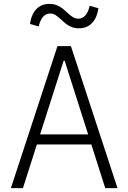

<svg xmlns="http://www.w3.org/2000/svg" viewBox="-20 -967 660 987"><path d="M521 0 312.5 -654.5H307L98 0H36L275.5 -730H344.5L584 0ZM143 -276H474.5V-224.5H143ZM324.5 -903Q342.5 -886.5 354.8 -878.8Q367 -871 382.5 -871Q404.5 -871 419.2 -888.2Q434 -905.5 441 -937.5L486 -924.5Q478.5 -874.5 452.5 -848Q426.5 -821.5 385.5 -821.5Q365.5 -821.5 349.2 -827.8Q333 -834 321.5 -842.8Q310 -851.5 295.5 -865.5Q277 -882 265.2 -889.8Q253.5 -897.5 238 -897.5Q216 -897.5 201 -880.2Q186 -863 179 -831L134 -844Q141.5 -894 167.2 -920.5Q193 -947 234 -947Q254 -947 270.2 -940.8Q286.5 -934.5 297.8 -926Q309 -917.5 324.5 -903Z"/></svg>

Font: Monaspace Argon Var ExtraLight
Style: Regular
Weight: 200
Designer: Riley Cran and the Lettermatic Team
Version: Version 1.200 (Monaspace Argon Var)